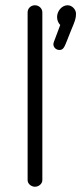

<svg xmlns="http://www.w3.org/2000/svg" viewBox="-20 -710 309 730"><path d="M237 -690C216 -690 197 -669 197 -645C197 -633 202 -622 209 -615L185 -551C184 -548 183 -545 183 -542C183 -530 193 -520 206 -520C225 -520 226 -536 250 -594C265 -630 269 -639 269 -658C269 -673 255 -690 237 -690ZM141 -663C141 -678 128 -690 113 -690C97 -690 85 -678 85 -663V-25C85 -11 99 0 113 0C127 0 141 -11 141 -25Z"/></svg>

Font: Comic Neue
Style: Normal
Weight: 400
Designer: Craig Rozynski
Foundry: Craig Rozynski
Version: Version 2.003